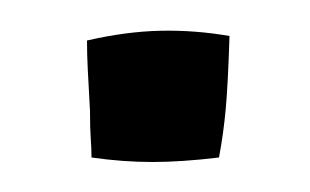

<svg xmlns="http://www.w3.org/2000/svg" viewBox="-20 -307 207 128"><path d="M38 -280Q64 -286 87 -286.5Q110 -287 133 -283Q132 -251 130.5 -234.5Q129 -218 126 -202Q101 -199 81.5 -199Q62 -199 41 -202Q41 -208 40.5 -214.5Q40 -221 40 -233Q39 -251 38.5 -261Q38 -271 38 -280Z"/></svg>

Font: Atma
Style: Regular
Weight: 400
Designer: Gregori Vincens, Jeremie Hornus, Riccardo Olocco, Yoann Minet.
Foundry: black foundry
Version: Version 1.102;PS 1.100;hotconv 1.0.86;makeotf.lib2.5.63406